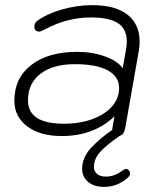

<svg xmlns="http://www.w3.org/2000/svg" viewBox="-20 -520 628 748"><path d="M346 131Q346 147 358 157.5Q370 168 393 168Q426 168 456 145Q467 138 471 138Q478 138 483 145Q487 151 487 155Q487 165 476 174Q436 208 386 208Q345 208 322.5 188Q300 168 300 138Q300 94 334 57Q368 20 416 -13L417 -14L418 -22L426 -67Q346 10 220 10Q137 10 86.5 -27.5Q36 -65 36 -128Q36 -216 102 -267Q168 -318 281 -318Q340 -318 389.5 -300Q439 -282 458 -254L471 -327Q474 -344 474 -358Q474 -407 440 -429.5Q406 -452 333 -452Q241 -452 154 -405Q140 -397 133 -397Q114 -397 114 -416Q114 -431 124 -438Q162 -466 221 -483Q280 -500 339 -500Q429 -500 476.5 -463Q524 -426 524 -357Q524 -341 521 -323L468 -22L465 -11Q465 -9 462 -4Q458 6 447 9Q397 43 371.5 70.5Q346 98 346 131ZM444 -177Q444 -222 399.5 -246Q355 -270 272 -270Q186 -270 137.5 -232.5Q89 -195 89 -129Q89 -38 229 -38Q291 -38 340 -56Q389 -74 416.5 -105.5Q444 -137 444 -177Z"/></svg>

Font: Kodchasan ExtraLight
Style: Italic
Weight: 275
Italic angle: -10°
Version: Version 1.000; ttfautohint (v1.6)